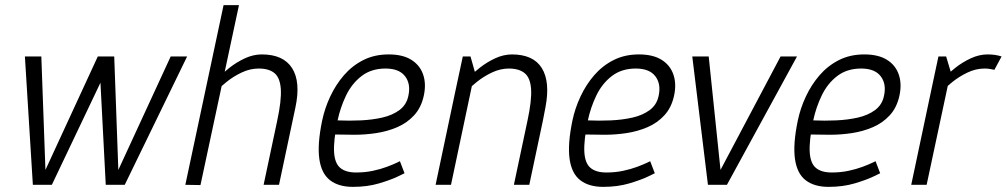

<svg xmlns="http://www.w3.org/2000/svg" viewBox="-20 -720 3922 748"><path d="M425 -500 441 -58 645 -500H709L466 0H392L366 -500ZM141 -500 157 -58 361 -500H420L182 0H108L77 -500Z M1060 -250Q1077 -329 1074 -373Q1071 -417 1049.5 -435Q1028 -453 988 -453L1000 -508Q1084 -508 1118 -454.5Q1152 -401 1131 -302L1120 -250ZM761 1 702 0 851 -700H911ZM1007 0 1060 -250H1120L1067 0ZM808 -350 778 -360Q778 -360 790.5 -375Q803 -390 824.5 -412Q846 -434 874 -456Q902 -478 934.5 -493Q967 -508 1000 -508L988 -453Q954 -453 921.5 -437.5Q889 -422 863.5 -401.5Q838 -381 823 -365.5Q808 -350 808 -350Z M1538 -92 1556 -45Q1556 -45 1529 -32Q1502 -19 1456.5 -5.5Q1411 8 1355 8L1367 -48Q1402 -48 1432.5 -54.5Q1463 -61 1487 -70Q1511 -79 1524.5 -85.5Q1538 -92 1538 -92ZM1235 -250H1295Q1279 -172 1281.5 -128Q1284 -84 1305.5 -66Q1327 -48 1367 -48L1355 8Q1299 8 1265.5 -18Q1232 -44 1224 -101Q1216 -158 1235 -250ZM1494 -508Q1549 -508 1582.5 -487Q1616 -466 1628.5 -429.5Q1641 -393 1631 -347Q1621 -301 1593.5 -271Q1566 -241 1527.5 -224.5Q1489 -208 1446 -201.5Q1403 -195 1361 -195L1284 -196L1295 -251Q1339 -249 1384.5 -251Q1430 -253 1469.5 -262Q1509 -271 1536.5 -291.5Q1564 -312 1571 -347Q1581 -393 1558 -423Q1535 -453 1482 -453Q1427 -453 1389 -424Q1351 -395 1328.5 -348.5Q1306 -302 1295 -250H1235Q1245 -298 1266.5 -344Q1288 -390 1320 -427Q1352 -464 1395.5 -486Q1439 -508 1494 -508Z M2095 -250H2035Q2052 -329 2049 -373Q2046 -417 2024 -435Q2002 -453 1962 -453L1974 -508Q2058 -508 2091 -454.5Q2124 -401 2105 -302ZM1753 -360 1830 -440 1737 0H1677ZM2035 -250H2095L2042 0H1982ZM1830 -440 1753 -360 1783 -500H1813ZM1783 -350 1753 -360Q1753 -360 1765.5 -375Q1778 -390 1799.5 -412Q1821 -434 1849 -456Q1877 -478 1909.5 -493Q1942 -508 1975 -508L1963 -453Q1929 -453 1896.5 -437.5Q1864 -422 1838.5 -401.5Q1813 -381 1798 -365.5Q1783 -350 1783 -350Z M2513 -92 2531 -45Q2531 -45 2504 -32Q2477 -19 2431.5 -5.5Q2386 8 2330 8L2342 -48Q2377 -48 2407.5 -54.5Q2438 -61 2462 -70Q2486 -79 2499.5 -85.5Q2513 -92 2513 -92ZM2210 -250H2270Q2254 -172 2256.5 -128Q2259 -84 2280.5 -66Q2302 -48 2342 -48L2330 8Q2274 8 2240.5 -18Q2207 -44 2199 -101Q2191 -158 2210 -250ZM2469 -508Q2524 -508 2557.5 -487Q2591 -466 2603.5 -429.5Q2616 -393 2606 -347Q2596 -301 2568.5 -271Q2541 -241 2502.5 -224.5Q2464 -208 2421 -201.5Q2378 -195 2336 -195L2259 -196L2270 -251Q2314 -249 2359.5 -251Q2405 -253 2444.5 -262Q2484 -271 2511.5 -291.5Q2539 -312 2546 -347Q2556 -393 2533 -423Q2510 -453 2457 -453Q2402 -453 2364 -424Q2326 -395 2303.5 -348.5Q2281 -302 2270 -250H2210Q2220 -298 2241.5 -344Q2263 -390 2295 -427Q2327 -464 2370.5 -486Q2414 -508 2469 -508Z M2741 -500 2787 -58 3021 -500H3085L2812 0H2738L2677 -500Z M3391 -92 3409 -45Q3409 -45 3382 -32Q3355 -19 3309.5 -5.5Q3264 8 3208 8L3220 -48Q3255 -48 3285.5 -54.5Q3316 -61 3340 -70Q3364 -79 3377.5 -85.5Q3391 -92 3391 -92ZM3088 -250H3148Q3132 -172 3134.5 -128Q3137 -84 3158.5 -66Q3180 -48 3220 -48L3208 8Q3152 8 3118.5 -18Q3085 -44 3077 -101Q3069 -158 3088 -250ZM3347 -508Q3402 -508 3435.5 -487Q3469 -466 3481.5 -429.5Q3494 -393 3484 -347Q3474 -301 3446.5 -271Q3419 -241 3380.5 -224.5Q3342 -208 3299 -201.5Q3256 -195 3214 -195L3137 -196L3148 -251Q3192 -249 3237.5 -251Q3283 -253 3322.5 -262Q3362 -271 3389.5 -291.5Q3417 -312 3424 -347Q3434 -393 3411 -423Q3388 -453 3335 -453Q3280 -453 3242 -424Q3204 -395 3181.5 -348.5Q3159 -302 3148 -250H3088Q3098 -298 3119.5 -344Q3141 -390 3173 -427Q3205 -464 3248.5 -486Q3292 -508 3347 -508Z M3815 -453 3827 -508ZM3621 -430 3684 -440 3590 0H3530ZM3854 -448Q3846 -450 3836 -451.5Q3826 -453 3815 -453L3827 -508Q3843 -508 3856.5 -506Q3870 -504 3882 -500ZM3684 -440 3621 -430 3636 -500H3666ZM3636 -350 3607 -360Q3607 -360 3619 -375Q3631 -390 3652.5 -412Q3674 -434 3702 -456Q3730 -478 3762.5 -493Q3795 -508 3828 -508L3816 -453Q3782 -453 3749.5 -437.5Q3717 -422 3691.5 -401.5Q3666 -381 3651 -365.5Q3636 -350 3636 -350Z"/></svg>

Font: Epunda Sans Light
Style: Italic
Weight: 300
Italic angle: -12.0243°
Designer: Simon Atzbach
Foundry: typofactur
Version: Version 2.204